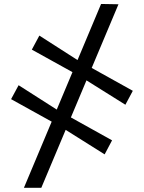

<svg xmlns="http://www.w3.org/2000/svg" viewBox="-20 -774 708 944"><path d="M97.5 149.5 477 -754.5 562.5 -753 183 149.5ZM494.5 -15 292.5 -142 243 -171 34.5 -286.5 71.5 -355 268 -229.5 314.5 -204.5 531 -84ZM596.5 -259 394.5 -385.5 345 -414.5 136.5 -530 173.5 -599 370 -473 416.5 -448 633 -327.5Z"/></svg>

Font: Merriweather 28pt Medium
Style: Regular
Weight: 500
Version: Version 2.100